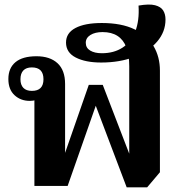

<svg xmlns="http://www.w3.org/2000/svg" viewBox="-20 -800 780 826"><path d="M525 6 392 -345 271 0H128V-386L154 -379Q147 -374 135 -370Q123 -366 108 -366Q69 -366 42.5 -390.5Q16 -415 16 -460Q16 -507 46.5 -532.5Q77 -558 137 -558Q195 -558 227.5 -528Q260 -498 260 -439V-105H247L362 -435H422L549 -105H536V-515Q536 -564 523.5 -596.5Q511 -629 485.5 -645.5Q460 -662 421 -662Q389 -662 369 -649.5Q349 -637 349 -616Q349 -594 368 -582.5Q387 -571 418 -571Q470 -571 507 -595Q544 -619 562 -665Q580 -711 576 -776Q622 -784 647 -777.5Q672 -771 682 -755Q692 -739 692 -716Q692 -663 656 -621Q620 -579 557.5 -555Q495 -531 415 -531Q348 -531 306 -552.5Q264 -574 264 -617Q264 -658 304.5 -679.5Q345 -701 418 -701Q503 -701 558.5 -674Q614 -647 641 -601Q668 -555 668 -496V-59L613 6ZM117 -409Q167 -409 167 -459Q167 -510 117 -510Q93 -510 80.5 -497Q68 -484 68 -459Q68 -435 80.5 -422Q93 -409 117 -409Z"/></svg>

Font: Noto Serif Thai
Style: Regular
Weight: 400
Designer: Monotype Design Team
Foundry: Monotype Imaging Inc.
Version: Version 2.001